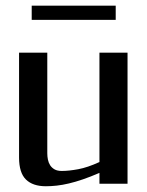

<svg xmlns="http://www.w3.org/2000/svg" viewBox="-20 -645 516 674"><path d="M329.1 -38.1Q297.4 -24.4 271 -15.4Q244.6 -6.3 221.9 -1Q199.2 4.4 179.2 6.6Q159.2 8.8 141.1 8.8Q95.2 8.8 71 -14.9Q46.9 -38.6 46.9 -91.8V-460H146V-106.9Q146 -95.7 148.2 -84.7Q150.4 -73.7 156 -64.9Q161.6 -56.2 171.4 -50.5Q181.2 -44.9 196.8 -44.9Q221.7 -44.9 254.6 -51Q287.6 -57.1 329.1 -76.2V-460H427.7V0H329.1ZM91.3 -625H386.2V-575.2H91.3Z"/></svg>

Font: Federov2
Style: Regular
Weight: 400
Designer: Olexa M. Volochay | Cyreal.org
Foundry: Olexa M. Volochay | Cyreal.org
Version: Version 1.000